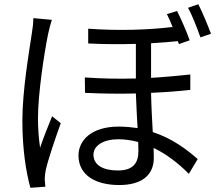

<svg xmlns="http://www.w3.org/2000/svg" viewBox="-20 -838 1040 910"><path d="M226 -744 138 -752C138 -730 135 -704 131 -681C119 -598 86 -412 86 -265C86 -129 104 -20 124 52L195 47C194 36 193 21 192 12C192 0 194 -19 197 -33C208 -82 243 -185 268 -254L227 -287C210 -246 185 -183 170 -138C163 -187 160 -230 160 -279C160 -391 189 -584 208 -677C212 -695 220 -727 226 -744ZM920 -818 871 -801C892 -764 914 -705 930 -661L980 -678C965 -718 939 -781 920 -818ZM635 -165 636 -123C636 -70 616 -30 538 -30C468 -30 423 -56 423 -105C423 -148 470 -178 541 -178C572 -178 604 -173 635 -165ZM819 -786 771 -771C780 -754 789 -733 798 -710C689 -697 547 -691 398 -702V-632C477 -628 553 -628 624 -630V-466C546 -464 464 -465 382 -471L383 -398C463 -394 546 -393 624 -395C626 -342 629 -282 632 -231C604 -235 574 -238 543 -238C411 -238 352 -171 352 -101C352 -7 434 39 545 39C652 39 709 -8 709 -90L708 -137C768 -108 825 -65 875 -14L917 -84C867 -128 797 -182 704 -212C701 -270 697 -335 696 -398C766 -401 829 -406 882 -412V-485C826 -479 763 -473 696 -469V-633C743 -636 785 -639 823 -643L828 -629L879 -647C865 -687 838 -749 819 -786Z"/></svg>

Font: Noto Sans HK
Style: Regular
Weight: 400
Designer: Ryoko NISHIZUKA 西塚涼子 (kana, bopomofo & ideographs); Paul D. Hunt (Latin, Greek & Cyrillic); Sandoll Communications 산돌커뮤니
Foundry: Adobe
Version: Version 2.004;hotconv 1.0.118;makeotfexe 2.5.65603